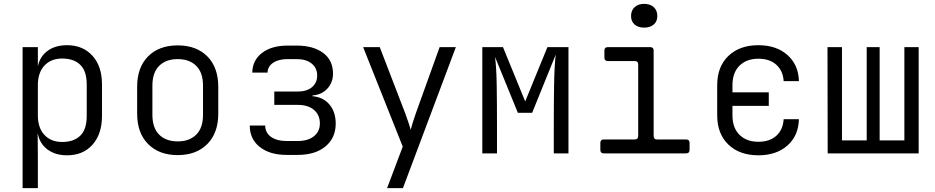

<svg xmlns="http://www.w3.org/2000/svg" viewBox="-20 -794 4840 994"><path d="M97 180V-550H176V-450Q186 -501 226 -530.5Q266 -560 327 -560Q409 -560 458.5 -505.5Q508 -451 508 -357V-194Q508 -100 459 -45Q410 10 327 10Q266 10 225.5 -20.5Q185 -51 176 -102H175L176 15V180ZM302 -59Q362 -59 395.5 -91.5Q429 -124 429 -194V-357Q429 -426 395.5 -458.5Q362 -491 302 -491Q244 -491 210 -454.5Q176 -418 176 -353V-197Q176 -132 210 -95.5Q244 -59 302 -59Z M900 9Q804 9 747 -48Q690 -105 690 -206V-344Q690 -445 746.5 -502Q803 -559 900 -559Q997 -559 1053.5 -502Q1110 -445 1110 -344V-206Q1110 -105 1053 -48Q996 9 900 9ZM900 -62Q961 -62 996 -97Q1031 -132 1031 -199V-351Q1031 -418 996 -453Q961 -488 900 -488Q839 -488 804 -453Q769 -418 769 -351V-199Q769 -132 804 -97Q839 -62 900 -62Z M1464 8Q1377 8 1325 -33Q1273 -74 1273 -144H1353Q1353 -107 1383 -85.5Q1413 -64 1464 -64H1521Q1574 -64 1605 -88.5Q1636 -113 1636 -155Q1636 -199 1605.5 -225Q1575 -251 1522 -251H1400V-320H1520Q1568 -320 1595 -342.5Q1622 -365 1622 -403Q1622 -442 1593.5 -465Q1565 -488 1516 -488H1469Q1422 -488 1394 -469Q1366 -450 1365 -418H1286Q1287 -482 1336.5 -520Q1386 -558 1469 -558H1516Q1602 -558 1653 -520Q1704 -482 1704 -413Q1704 -367 1674.5 -335Q1645 -303 1598 -300V-296Q1654 -291 1686 -252.5Q1718 -214 1718 -154Q1718 -80 1665 -36Q1612 8 1521 8Z M1984 180 2065 -35 1860 -550H1946L2078 -207Q2086 -185 2094 -161.5Q2102 -138 2106 -122Q2110 -138 2117.5 -161.5Q2125 -185 2133 -208L2256 -550H2340L2066 180Z M2477 0V-550H2584L2699 -269L2814 -550H2923V0H2847V-132Q2847 -257 2848.5 -353Q2850 -449 2857 -511L2735 -210H2661L2543 -499Q2550 -443 2551.5 -353Q2553 -263 2553 -132V0Z M3106 0Q3088 0 3088 -18V-54Q3088 -72 3106 -72H3266Q3284 -72 3284 -90V-460Q3284 -478 3266 -478H3127Q3109 -478 3109 -496V-532Q3109 -550 3127 -550H3346Q3364 -550 3364 -532V-90Q3364 -72 3381 -72H3532Q3550 -72 3550 -54V-18Q3550 0 3532 0ZM3315 -651Q3284 -651 3265.5 -667Q3247 -683 3247 -711Q3247 -740 3265.5 -757Q3284 -774 3315 -774Q3346 -774 3364.5 -757Q3383 -740 3383 -711Q3383 -683 3364.5 -667Q3346 -651 3315 -651Z M3906 10Q3809 10 3751 -45.5Q3693 -101 3693 -197V-353Q3693 -449 3751 -504.5Q3809 -560 3906 -560Q4000 -560 4057 -509Q4114 -458 4116 -374H4037Q4034 -427 3999.5 -458.5Q3965 -490 3906 -490Q3845 -490 3808.5 -454Q3772 -418 3772 -353V-316H3960V-246H3772V-197Q3772 -132 3808.5 -96Q3845 -60 3906 -60Q3965 -60 3999.5 -91.5Q4034 -123 4037 -177H4116Q4114 -92 4057 -41Q4000 10 3906 10Z M4265 0 4264 -550H4339V-67H4467V-550H4534V-67H4662V-550H4736V0Z"/></svg>

Font: Pitagon Sans Mono Light
Style: Regular
Weight: 300
Monospace: yes
Designer: Travis Tran
Foundry: Pitagon
Version: Version 1.001; ttfautohint (v1.8.4.7-5d5b);gftools[0.9.26]